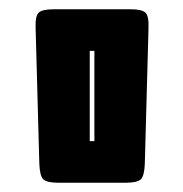

<svg xmlns="http://www.w3.org/2000/svg" viewBox="-20 -740 396 415"><path d="M251 -345H107Q81 -345 73.5 -352.5Q66 -360 65 -386L57 -679Q56 -705 63.5 -712.5Q71 -720 97 -720H262Q287 -720 294.5 -712.5Q302 -705 301 -679L293 -386Q292 -360 284.5 -352.5Q277 -345 251 -345ZM174 -630V-435H184V-630Z"/></svg>

Font: Bungee Inline
Style: Regular
Weight: 400
Version: Version 1.000;PS 1.0;hotconv 1.0.72;makeotf.lib2.5.5900